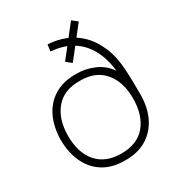

<svg xmlns="http://www.w3.org/2000/svg" viewBox="-188 -899 949 1031"><g transform="rotate(-30 286.5 -383.5)"><path d="M287 15Q209 16 154.2 -17Q99.5 -50 70.2 -110.5Q41 -171 40 -252Q41 -334 70.5 -394.2Q100 -454.5 155 -487.2Q210 -520 287 -519Q345.5 -520 399.5 -496.2Q453.5 -472.5 485 -425Q476 -505 444.5 -562.8Q413 -620.5 359.2 -653.5Q305.5 -686.5 230 -692L235 -733Q323 -728 387.5 -686.8Q452 -645.5 488 -572Q507.5 -534.5 517.2 -493Q527 -451.5 530 -394.2Q533 -337 533 -253Q533 -171.5 503.2 -110.8Q473.5 -50 418.2 -17Q363 16 287 15ZM287 -27Q386 -27 437 -88.2Q488 -149.5 488 -253Q488 -357.5 435.2 -418Q382.5 -478.5 287 -477Q189 -478.5 137 -416.8Q85 -355 85 -252Q85 -146.5 137.2 -86.8Q189.5 -27 287 -27ZM303 -579 270 -605 409 -782 442 -756Z"/></g></svg>

Font: Manrope ExtraLight
Style: Regular
Weight: 200
Designer: Mikhail Sharanda
Foundry: Mikhail Sharanda
Version: Version 4.505